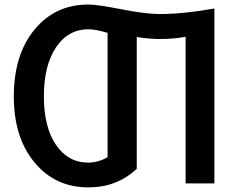

<svg xmlns="http://www.w3.org/2000/svg" viewBox="-20 -810 1053 848"><path d="M41 -383.8Q41 -568.4 132.3 -679.2Q223.6 -790 370.1 -790Q410.2 -790 516.6 -769Q623 -748 684.6 -748Q790 -748 926.8 -772.5V0H799.8V-647.5Q749 -637.7 683.6 -637.7Q640.6 -637.7 584 -646.5V-64.5Q497.1 17.6 370.1 17.6Q223.6 17.6 132.3 -92.8Q41 -203.1 41 -383.8ZM173.8 -383.8Q173.8 -249 227.1 -170.4Q280.3 -91.8 370.1 -91.8Q412.1 -91.8 455.1 -115.2V-665Q402.3 -680.7 370.1 -680.7Q281.2 -680.7 227.5 -601.1Q173.8 -521.5 173.8 -383.8Z"/></svg>

Font: Gothic A1
Style: Bold
Weight: 700
Version: Version 2.50